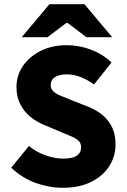

<svg xmlns="http://www.w3.org/2000/svg" viewBox="-20 -877 600 909"><path d="M277 12Q212 12 148.5 -11Q85 -34 33 -83L117 -186Q152 -157 196 -141.5Q240 -126 281 -126Q323 -126 343.5 -140Q364 -154 364 -180Q364 -199 352.5 -210Q341 -221 321 -230Q301 -239 273 -250L190 -285Q155 -299 125 -323Q95 -347 76.5 -382.5Q58 -418 58 -465Q58 -520 88.5 -564.5Q119 -609 172.5 -636Q226 -663 296 -663Q355 -663 410.5 -642Q466 -621 508 -581L425 -477Q392 -501 359.5 -513Q327 -525 296 -525Q261 -525 240.5 -512Q220 -499 220 -474Q220 -457 232 -445Q244 -433 266.5 -424Q289 -415 318 -403L399 -371Q439 -355 467.5 -330.5Q496 -306 511.5 -272.5Q527 -239 527 -193Q527 -138 498 -91.5Q469 -45 413 -16.5Q357 12 277 12ZM83 -701 214 -857H380L511 -701H389L299 -769H295L205 -701Z"/></svg>

Font: Source Sans 3 ExtraLight ExtraBold
Style: Regular
Weight: 800
Version: Version 3.052;hotconv 1.1.0;makeotfexe 2.6.0